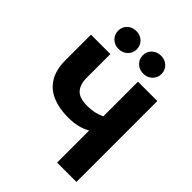

<svg xmlns="http://www.w3.org/2000/svg" viewBox="-261 -1085 1221 1221"><g transform="rotate(45 349.5 -474.0)"><path d="M319.3 -252Q239.3 -252 178.7 -277.3Q118.2 -302.7 84.5 -357.4Q50.8 -412.1 50.8 -500V-727.5H225.1V-515.1Q225.1 -455.1 253.9 -422.6Q282.7 -390.1 353.5 -390.1Q404.8 -390.1 444.3 -404.1Q483.9 -418 510.7 -436.5V-311.5Q463.9 -278.3 419.7 -265.1Q375.5 -252 319.3 -252ZM473.6 0V-727.5H647.5V0ZM460.4 -787.1Q424.8 -787.1 400.6 -810.3Q376.5 -833.5 376.5 -867.7Q376.5 -902.3 400.6 -925.3Q424.8 -948.2 460.4 -948.2Q496.6 -948.2 520.8 -925.3Q544.9 -902.3 544.9 -867.7Q544.9 -833.5 520.8 -810.3Q496.6 -787.1 460.4 -787.1ZM238.8 -787.1Q202.6 -787.1 178.7 -810.3Q154.8 -833.5 154.8 -867.7Q154.8 -902.3 178.7 -925.3Q202.6 -948.2 238.8 -948.2Q274.9 -948.2 298.8 -925.3Q322.8 -902.3 322.8 -867.7Q322.8 -833.5 298.8 -810.3Q274.9 -787.1 238.8 -787.1Z"/></g></svg>

Font: Inter 24pt ExtraBold
Style: Regular
Weight: 800
Designer: Rasmus Andersson
Foundry: rsms
Version: Version 4.001;git-66647c0bb